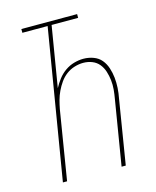

<svg xmlns="http://www.w3.org/2000/svg" viewBox="-111 -812 722 888"><g transform="rotate(-15 250.0 -367.5)"><path d="M79 0 198 -717H77V-735H344V-717H217L169 -427Q180 -448 195 -467.5Q210 -487 230 -501Q250 -515 273 -521.5Q296 -528 318 -528Q343 -528 366 -519.5Q389 -511 403.5 -493.5Q418 -476 425.5 -453Q433 -430 435.5 -406Q438 -382 436.5 -357Q435 -332 430 -307L380 0H360L411 -310Q415 -332 417 -354.5Q419 -377 416.5 -399Q414 -421 407.5 -441.5Q401 -462 388 -478Q375 -494 355 -502Q335 -510 312 -510Q292 -510 270.5 -503.5Q249 -497 231 -483.5Q213 -470 200 -451.5Q187 -433 177.5 -413Q168 -393 162.5 -372.5Q157 -352 153 -331L99 0Z"/></g></svg>

Font: Iosevka SS04 Thin
Style: Italic
Weight: 100
Italic angle: -9°
Monospace: yes
Designer: Belleve Invis
Foundry: Belleve Invis
Version: Version 19.0.0; ttfautohint (v1.8.4)